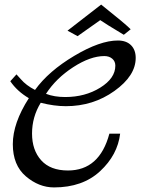

<svg xmlns="http://www.w3.org/2000/svg" viewBox="-20 -809 638 839"><path d="M495 -632Q532 -632 552.5 -611.5Q573 -591 573 -556Q573 -478 480 -411.5Q387 -345 268 -345Q216 -345 158 -360Q120 -298 120 -225.5Q120 -153 160 -108.5Q200 -64 277 -64Q415 -64 458 -225H505Q494 -132 417.5 -61Q341 10 216 10Q150 10 93 -38.5Q36 -87 36 -179Q36 -271 106 -380Q55 -410 25 -454L52 -484Q59 -477 71 -463Q94 -436 133 -416Q192 -498 304.5 -565Q417 -632 495 -632ZM265 -385Q352 -385 418 -426Q484 -467 484 -522Q484 -541 470.5 -552.5Q457 -564 436 -564Q375 -564 300 -515.5Q225 -467 181 -399Q217 -385 265 -385ZM275 -675 422 -789Q530 -703 551 -681L521 -657Q436 -708 418 -721L319 -651Z"/></svg>

Font: Marck Script
Style: Regular
Weight: 400
Designer: Denis Masharov, Marck Fogel
Foundry: Denis Masharov
Version: Version 1.002